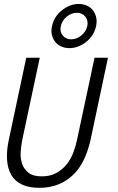

<svg xmlns="http://www.w3.org/2000/svg" viewBox="-20 -925 586 957"><path d="M431.2 -227.1Q418.9 -172.9 397.9 -128.9Q377 -85 345 -54Q313 -22.9 271 -5.9Q229 11.2 175.8 11.2Q123 11.2 88.1 -5.9Q53.2 -22.9 35.6 -54Q18.1 -85 15.1 -129.4Q12.2 -173.8 23.9 -228L110.8 -637.2H178.2L90.8 -227.1Q85 -198.2 83 -166Q81.1 -133.8 90.6 -107.4Q100.1 -81.1 122.6 -63.5Q145 -45.9 188 -45.9Q231 -45.9 262 -63.5Q293 -81.1 313.5 -107.4Q334 -133.8 345.9 -166Q357.9 -198.2 363.8 -227.1L451.2 -637.2H518.1ZM239.3 -794.9Q244.1 -818.4 256.6 -838.1Q269 -857.9 287.6 -873Q306.2 -888.2 327.6 -896.7Q349.1 -905.3 372.1 -905.3Q395 -905.3 413.6 -896.7Q432.1 -888.2 443.6 -873Q455.1 -857.9 459.5 -838.1Q463.9 -818.4 459 -794.9Q454.1 -772 441.7 -752Q429.2 -731.9 410.6 -717Q392.1 -702.1 370.6 -693.6Q349.1 -685.1 326.2 -685.1Q303.2 -685.1 284.7 -693.6Q266.1 -702.1 254.6 -717Q243.2 -731.9 238.5 -752Q233.9 -772 239.3 -794.9ZM283.2 -794.9Q276.9 -768.1 292.5 -748.5Q308.1 -729 335 -729Q362.3 -729 385.7 -748.5Q409.2 -768.1 415 -794.9Q420.9 -822.3 405.5 -841.8Q390.1 -861.3 363.3 -861.3Q335.9 -861.3 312.5 -841.8Q289.1 -822.3 283.2 -794.9Z"/></svg>

Font: Anonymous Pro
Style: Italic
Weight: 400
Italic angle: -12°
Monospace: yes
Designer: Mark Simonson
Version: Version 1.003